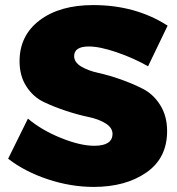

<svg xmlns="http://www.w3.org/2000/svg" viewBox="-20 -730 695 756"><path d="M12 -105 90 -263Q143 -218 219.5 -187Q296 -156 351 -156Q423 -156 423 -203Q423 -227 396 -244Q369 -261 328 -269.5Q287 -278 240 -293.5Q193 -309 152 -328.5Q111 -348 84 -389.5Q57 -431 57 -489Q57 -590 136 -650Q215 -710 347 -710Q514 -710 640 -629L563 -469Q507 -501 440 -524Q373 -547 330 -547Q272 -547 272 -509Q272 -485 299 -468.5Q326 -452 367 -443Q408 -434 455 -417.5Q502 -401 543 -380Q584 -359 611 -316Q638 -273 638 -214Q638 -107 556 -50.5Q474 6 349 6Q259 6 168.5 -24Q78 -54 12 -105Z"/></svg>

Font: Trueno
Style: ExBd
Weight: 800
Designer: Julieta Ulanovsky
Foundry: Julieta Ulanovsky
Version: Version 3.001b